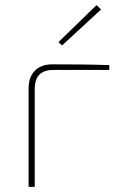

<svg xmlns="http://www.w3.org/2000/svg" viewBox="-20 -732 478 752"><path d="M184 -480Q241 -480 295.5 -479.5Q350 -479 408 -477V-458H189Q152 -458 134 -439.5Q116 -421 116 -383V0H92V-386Q92 -430 116.5 -455Q141 -480 184 -480ZM358 -712 376 -695 223 -554 209 -567Z"/></svg>

Font: Exo 2 Thin
Style: Regular
Weight: 250
Designer: Natanael Gama
Foundry: Natanael Gama
Version: Version 2.010